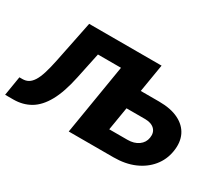

<svg xmlns="http://www.w3.org/2000/svg" viewBox="-124 -775 1162 1007"><g transform="rotate(30 457.0 -271.0)"><path d="M-26.4 0 -7.3 -116.7H10.7Q30.8 -116.7 46.1 -125.5Q61.5 -134.3 74.2 -154.1Q86.9 -173.8 97.7 -208Q108.4 -242.2 118.7 -292.5L169.4 -542.5H594.7L505.4 0H358.9L429.2 -426.3H289.6L256.3 -268.1Q235.8 -170.4 203.1 -111.6Q170.4 -52.7 125.5 -26.4Q80.6 0 22.9 0ZM528.8 -373H690.9Q762.2 -373 809.3 -349.6Q856.4 -326.2 876.5 -284.2Q896.5 -242.2 887.2 -186Q878.4 -130.9 844 -88.9Q809.6 -46.9 755.1 -23.4Q700.7 0 629.4 0H372.1L461.9 -542.5H607.9L537.1 -116.2H647.5Q687 -116.2 713.4 -135Q739.7 -153.8 744.6 -185.1Q750 -217.8 730.5 -237.3Q710.9 -256.8 671.4 -256.8H509.3Z"/></g></svg>

Font: Inter 16pt
Style: Bold Italic
Weight: 700
Italic angle: -9.3988°
Version: Version 4.001;git-66647c0bb